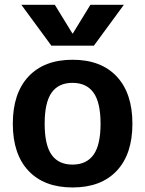

<svg xmlns="http://www.w3.org/2000/svg" viewBox="-20 -783 613 812"><path d="M100.6 -459.5Q167 -530.3 287.1 -530.3Q407.2 -530.3 473.6 -459.5Q540 -388.7 540 -259.8Q540 -130.9 473.6 -60.5Q407.2 9.8 287.1 9.8Q167 9.8 100.6 -60.5Q34.2 -130.9 34.2 -259.8Q34.2 -388.7 100.6 -459.5ZM288.1 -641.6 362.3 -762.7H503.9L377 -589.8H197.3L70.3 -762.7H211.9L286.1 -641.6ZM198.2 -128.4Q227.5 -86.9 286.6 -86.9Q345.7 -86.9 375.5 -128.4Q405.3 -169.9 405.3 -259.8Q405.3 -349.6 375.5 -391.1Q345.7 -432.6 286.6 -432.6Q227.5 -432.6 198.2 -391.1Q168.9 -349.6 168.9 -259.8Q168.9 -169.9 198.2 -128.4Z"/></svg>

Font: Mgen+ 1c bold
Style: Bold
Weight: 700
Designer: [Source Han Sans]
Ryoko NISHIZUKA  (kana & ideographs); Paul D. Hunt (Latin, Greek & Cyrillic); Wenlong ZHANG  (bopomofo
Version: Version 1.059.20150602